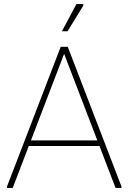

<svg xmlns="http://www.w3.org/2000/svg" viewBox="-20 -932 637 952"><path d="M553 0 290 -686 281 -700H316L582 -8V0ZM15 0V-8L281 -700H316L306 -686L43 0ZM113 -208 126 -236H471L484 -208ZM287 -777 359 -912H393V-904L315 -777Z"/></svg>

Font: Fustat ExtraLight
Style: Regular
Weight: 250
Designer: Mohamed Gaber, Khaled Hosny, Laura Garcia Mut
Foundry: Kief Type Foundry, Alif Type Foundry, Hard Type Foundry
Version: Version 1.007